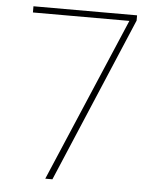

<svg xmlns="http://www.w3.org/2000/svg" viewBox="-52 -851 654 803"><g transform="rotate(5 275.5 -450.0)"><path d="M56 -781V-807H491V-785L198 -93H168L461 -781Z"/></g></svg>

Font: Noto Sans Oriya UI Thin
Style: Regular
Weight: 100
Designer: Amélie Bonet and Sol Matas
Foundry: Google LLC
Version: Version 2.000